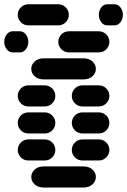

<svg xmlns="http://www.w3.org/2000/svg" viewBox="-44 -881 589 888"><path d="M159.2 -13.7H340.8Q368.2 -13.7 383.8 -28.3Q399.4 -43 399.4 -62.5Q399.4 -82 383.8 -96.7Q368.2 -111.3 340.8 -111.3H159.2Q131.8 -111.3 116.2 -96.7Q100.6 -82 100.6 -62.5Q100.6 -43 116.2 -28.3Q131.8 -13.7 159.2 -13.7ZM87.9 -138.7H162.1Q183.6 -138.7 197.8 -153.3Q211.9 -168 211.9 -187.5Q211.9 -207 197.8 -221.7Q183.6 -236.3 162.1 -236.3H87.9Q66.4 -236.3 52.2 -221.7Q38.1 -207 38.1 -187.5Q38.1 -168 52.2 -153.3Q66.4 -138.7 87.9 -138.7ZM337.9 -138.7H412.1Q433.6 -138.7 447.8 -153.3Q461.9 -168 461.9 -187.5Q461.9 -207 447.8 -221.7Q433.6 -236.3 412.1 -236.3H337.9Q316.4 -236.3 302.2 -221.7Q288.1 -207 288.1 -187.5Q288.1 -168 302.2 -153.3Q316.4 -138.7 337.9 -138.7ZM87.9 -263.7H162.1Q183.6 -263.7 197.8 -278.3Q211.9 -293 211.9 -312.5Q211.9 -332 197.8 -346.7Q183.6 -361.3 162.1 -361.3H87.9Q66.4 -361.3 52.2 -346.7Q38.1 -332 38.1 -312.5Q38.1 -293 52.2 -278.3Q66.4 -263.7 87.9 -263.7ZM337.9 -263.7H412.1Q433.6 -263.7 447.8 -278.3Q461.9 -293 461.9 -312.5Q461.9 -332 447.8 -346.7Q433.6 -361.3 412.1 -361.3H337.9Q316.4 -361.3 302.2 -346.7Q288.1 -332 288.1 -312.5Q288.1 -293 302.2 -278.3Q316.4 -263.7 337.9 -263.7ZM87.9 -388.7H162.1Q183.6 -388.7 197.8 -403.3Q211.9 -418 211.9 -437.5Q211.9 -457 197.8 -471.7Q183.6 -486.3 162.1 -486.3H87.9Q66.4 -486.3 52.2 -471.7Q38.1 -457 38.1 -437.5Q38.1 -418 52.2 -403.3Q66.4 -388.7 87.9 -388.7ZM337.9 -388.7H412.1Q433.6 -388.7 447.8 -403.3Q461.9 -418 461.9 -437.5Q461.9 -457 447.8 -471.7Q433.6 -486.3 412.1 -486.3H337.9Q316.4 -486.3 302.2 -471.7Q288.1 -457 288.1 -437.5Q288.1 -418 302.2 -403.3Q316.4 -388.7 337.9 -388.7ZM159.2 -513.7H340.8Q368.2 -513.7 383.8 -528.3Q399.4 -543 399.4 -562.5Q399.4 -582 383.8 -596.7Q368.2 -611.3 340.8 -611.3H159.2Q131.8 -611.3 116.2 -596.7Q100.6 -582 100.6 -562.5Q100.6 -543 116.2 -528.3Q131.8 -513.7 159.2 -513.7ZM14.6 -638.7H47.9Q64.5 -638.7 75.7 -653.3Q86.9 -668 86.9 -687.5Q86.9 -707 75.7 -721.7Q64.5 -736.3 47.9 -736.3H14.6Q-2 -736.3 -13.2 -721.7Q-24.4 -707 -24.4 -687.5Q-24.4 -668 -13.2 -653.3Q-2 -638.7 14.6 -638.7ZM275.4 -638.7H412.1Q433.6 -638.7 447.8 -653.3Q461.9 -668 461.9 -687.5Q461.9 -707 447.8 -721.7Q433.6 -736.3 412.1 -736.3H275.4Q253.9 -736.3 239.7 -721.7Q225.6 -707 225.6 -687.5Q225.6 -668 239.7 -653.3Q253.9 -638.7 275.4 -638.7ZM87.9 -763.7H224.6Q246.1 -763.7 260.3 -778.3Q274.4 -793 274.4 -812.5Q274.4 -832 260.3 -846.7Q246.1 -861.3 224.6 -861.3H87.9Q66.4 -861.3 52.2 -846.7Q38.1 -832 38.1 -812.5Q38.1 -793 52.2 -778.3Q66.4 -763.7 87.9 -763.7ZM452.1 -763.7H485.4Q502 -763.7 513.2 -778.3Q524.4 -793 524.4 -812.5Q524.4 -832 513.2 -846.7Q502 -861.3 485.4 -861.3H452.1Q435.5 -861.3 424.3 -846.7Q413.1 -832 413.1 -812.5Q413.1 -793 424.3 -778.3Q435.5 -763.7 452.1 -763.7Z"/></svg>

Font: Workbench
Style: Regular
Weight: 400
Designer: Jens Kutilek
Foundry: Jens Kutilek
Version: Version 2.001